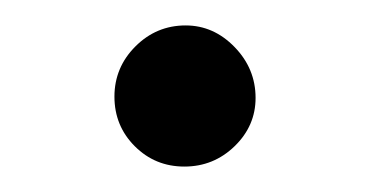

<svg xmlns="http://www.w3.org/2000/svg" viewBox="-20 -330 290 151"><path d="M181 -253Q181 -231 164.5 -215Q148 -199 125 -199Q102 -199 86 -215Q70 -231 70 -254Q70 -277 86.5 -293.5Q103 -310 126 -310Q148 -310 164.5 -293Q181 -276 181 -253Z"/></svg>

Font: STIX
Style: Regular
Weight: 400
Designer: MicroPress Inc., with final additions and corrections provided by Coen Hoffman, Elsevier (retired)
Version: Version 1.1.1